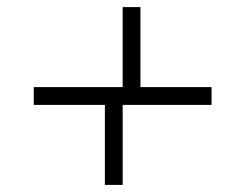

<svg xmlns="http://www.w3.org/2000/svg" viewBox="-20 -520 640 540"><path d="M575 -275H375V-500H325V-275H75V-225H275V0H325V-225H575Z"/></svg>

Font: LS-VG5000 Light Shifted
Style: Regular
Weight: 400
Designer: Justin Bihan, 2021
Foundry: Justin Bihan, 2021
Version: Version 1.000;Glyphs 3.1.2 (3151)